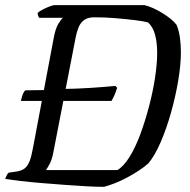

<svg xmlns="http://www.w3.org/2000/svg" viewBox="-29 -724 736 744"><path d="M52 -333Q56 -352 60.5 -361.5Q65 -371 69 -374L139 -375L206 -379Q271 -380 323 -383.5Q375 -387 418 -391L425 -384Q419 -365 413.5 -353Q408 -341 403 -333H197H130ZM374 0Q348 0 308.5 -2Q269 -4 224 -7.5Q179 -11 134.5 -14.5Q90 -18 52.5 -22.5Q15 -27 -9 -31Q-6 -39 -2.5 -45.5Q1 -52 5 -55L33 -59Q54 -62 66 -71Q78 -80 85.5 -99Q93 -118 99 -152L179 -576Q186 -614 197.5 -632.5Q209 -651 215 -655H123Q120 -659 118.5 -663.5Q117 -668 117 -674Q123 -680 136.5 -687Q150 -694 163 -699Q176 -704 182 -704H531Q548 -700 565.5 -692Q583 -684 600 -673.5Q617 -663 631.5 -651.5Q646 -640 655 -628Q664 -607 668 -579.5Q672 -552 672 -522Q672 -473 661.5 -411Q651 -349 633.5 -287Q616 -225 593.5 -173Q571 -121 546 -91Q529 -76 507.5 -62Q486 -48 462.5 -35.5Q439 -23 416 -14Q393 -5 374 0ZM149 -65H426Q450 -79 473 -116Q496 -153 515 -204.5Q534 -256 549 -313.5Q564 -371 572 -424.5Q580 -478 580 -519Q580 -559 572 -589Q564 -619 545 -637Q527 -642 493.5 -646Q460 -650 419.5 -653.5Q379 -657 337 -657Q311 -657 296.5 -646Q282 -635 275 -617Q268 -599 264 -578L177 -130Q172 -105 163.5 -89Q155 -73 149 -65Z"/></svg>

Font: Texturina 12pt Light
Style: Italic
Weight: 300
Italic angle: -11°
Designer: Guillermo Torres Carreño
Foundry: Omnibus-Type
Version: Version 1.002